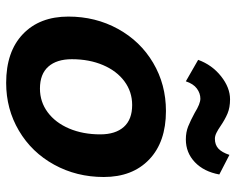

<svg xmlns="http://www.w3.org/2000/svg" viewBox="-90 -648 749 608"><g transform="rotate(90 284.0 -343.5)"><path d="M32 -186Q32 -272 71 -343Q110 -414 178.5 -454.5Q247 -495 331 -495Q429 -495 484.5 -442Q540 -389 540 -298Q540 -212 501 -141Q462 -70 393.5 -29.5Q325 11 242 11Q143 11 87.5 -42Q32 -95 32 -186ZM405 -287Q405 -335 381.5 -361.5Q358 -388 312 -388Q270 -388 237 -363.5Q204 -339 185.5 -295.5Q167 -252 167 -197Q167 -149 190.5 -122.5Q214 -96 260 -96Q302 -96 335 -120.5Q368 -145 386.5 -188.5Q405 -232 405 -287ZM169 -597Q185 -641 221 -669.5Q257 -698 294 -698Q320 -698 339 -690Q358 -682 380 -667Q390 -660 400 -655Q410 -650 419 -650Q438 -650 450 -661Q462 -672 470 -696L532 -664Q523 -615 493 -586.5Q463 -558 421 -558Q398 -558 379.5 -565.5Q361 -573 337 -586Q308 -604 292 -604Q275 -604 260 -593Q245 -582 237 -558Z"/></g></svg>

Font: Niramit
Style: Bold Italic
Weight: 700
Italic angle: -10°
Designer: Katatrad Aksorn Co.,Ltd.
Foundry: Cadson Demak Co.,Ltd.
Version: Version 1.001; ttfautohint (v1.6)